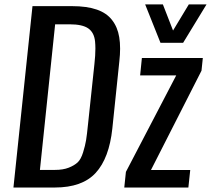

<svg xmlns="http://www.w3.org/2000/svg" viewBox="-20 -837 942 857"><path d="M696.3 -646 627.9 -817.4H707L752.4 -700.7L822.8 -817.4H901.9L797.4 -646ZM534.7 0 542 -69.8 766.6 -500.5H605.5L613.3 -578.1H885.3L879.4 -521.5L653.8 -78.1H829.1L820.8 0ZM158.2 -78.6H225.1Q261.7 -78.6 286.9 -88.6Q312 -98.6 326.7 -112.3Q341.3 -126 350.8 -156.7Q360.4 -187.5 364.3 -211.7Q368.2 -235.8 373 -283.7L401.4 -550.8Q405.8 -589.8 405.8 -620.1Q405.8 -637.2 404.3 -651.9Q400.4 -691.4 374.3 -710Q348.1 -728.5 291 -728.5H226.1ZM40 0 125 -809.6H301.3Q367.7 -809.6 412.1 -794.2Q456.5 -778.8 480.5 -747.1Q504.9 -715.8 512.2 -670.9Q516.1 -647.9 516.1 -619.6Q516.1 -593.8 512.7 -563.5L481.4 -263.2Q467.3 -130.9 407.2 -65.4Q347.2 0 224.6 0Z"/></svg>

Font: Oswald
Style: Regular
Weight: 400
Designer: Vernon Adams
Foundry: Vernon Adams
Version: 3.0; ttfautohint (v0.94.23-7a4d-dirty) -l 8 -r 50 -G 200 -x 